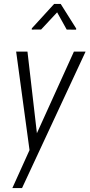

<svg xmlns="http://www.w3.org/2000/svg" viewBox="-20 -765 456 978"><path d="M43 192.9 130.4 -0.5 62.5 -500.5 62 -502H64H118.7H119.6L120.1 -500.5L168 -86.4L356 -501V-502H356.9H413.6H415.5L415 -500L92.3 192.9ZM368.2 -619.6 367.7 -613.8 319.8 -614.3 271 -702.1 189.5 -614.7 141.6 -614.3 142.1 -620.6 255.9 -745.1H289.1Z"/></svg>

Font: MAUL Condensed Light Italic
Style: Light Italic
Weight: 300
Italic angle: -12°
Designer: MAUL
Version: Version 1.0; 2020; ttfautohint (v1.8.3)